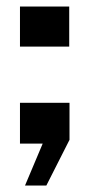

<svg xmlns="http://www.w3.org/2000/svg" viewBox="-20 -445 277 595"><path d="M57.5 130 112.3 0H41.9V-126.5H195.4V-11.7L123.6 130ZM41.9 -300.6V-424.8H194.5V-300.6Z"/></svg>

Font: Big Shoulders Display SC Thin
Style: Regular
Weight: 100
Designer: Patric King
Foundry: XO Type Co
Version: Version 2.002